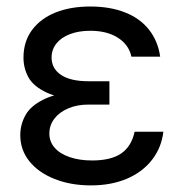

<svg xmlns="http://www.w3.org/2000/svg" viewBox="-20 -557 556 587"><path d="M314.5 -276.4H242.2C190.8 -276.4 150.2 -269.7 120.6 -256.3C91 -243 70.5 -226.6 59.1 -207C47.7 -187.5 42 -166.3 42 -143.6C42 -113.6 51.3 -87.1 69.8 -64C88.4 -40.9 114.1 -22.8 147 -9.8C179.9 3.3 216.8 9.8 257.8 9.8C299.5 9.8 336.3 2.9 368.2 -10.7C400.1 -24.4 425.6 -43.6 444.8 -68.4C464 -93.1 475.6 -121.7 479.5 -154.3H391.6C385.1 -124.3 371.4 -102.2 350.6 -87.9C329.8 -73.6 300.1 -66.4 261.7 -66.4C235.7 -66.4 212.7 -69.8 192.9 -76.7C173 -83.5 157.7 -93.1 147 -105.5C136.2 -117.8 130.9 -132.2 130.9 -148.4C130.9 -165.4 135.9 -180.5 146 -193.8C156.1 -207.2 170.2 -217.8 188.5 -225.6C206.7 -233.4 227.5 -237.3 251 -237.3H314.5ZM125 -272.9C153 -260.3 192.1 -253.9 242.2 -253.9H314.5V-308.6H251C213.9 -308.6 185.7 -315.1 166.5 -328.1C147.3 -341.1 137.7 -358.7 137.7 -380.9C137.7 -397.1 142.6 -411.5 152.3 -423.8C162.1 -436.2 175.9 -445.8 193.8 -452.6C211.8 -459.5 232.4 -462.9 255.9 -462.9C290.4 -462.9 318.7 -455.7 340.8 -441.4C363 -427.1 376.6 -407.9 381.8 -383.8H469.7C465.2 -415.7 453.8 -443.2 435.5 -466.3C417.3 -489.4 392.9 -507 362.3 -519C331.7 -531.1 296.2 -537.1 255.9 -537.1C215.5 -537.1 180 -530.9 149.4 -518.6C118.8 -506.2 94.9 -488.3 77.6 -464.8C60.4 -441.4 51.8 -413.4 51.8 -380.9C51.8 -358.7 57 -338.4 67.4 -319.8C77.8 -301.3 97 -285.6 125 -272.9Z"/></svg>

Font: Pretendard Variable
Style: Regular
Weight: 400
Designer: Base glyphs from Inter by Rasmus Andersson; Hangeul glyphs from Noto Sans CJK(Source Han Sans) by Jang Soo-young and Kan
Foundry: Kil Hyung-jin
Version: Version 1.309;Glyphs 3.2 (3225)